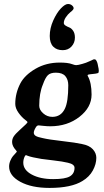

<svg xmlns="http://www.w3.org/2000/svg" viewBox="-20 -757 512 946"><path d="M327.1 -697.3Q313.5 -686 304 -671.4Q294.4 -656.7 294.4 -643.6Q294.4 -636.2 303 -630.9Q311.5 -625.5 321.8 -621.6Q332 -617.7 340.6 -605Q349.1 -592.3 349.1 -571.8Q349.1 -546.4 332.5 -528.1Q315.9 -509.8 289.1 -509.8Q259.3 -509.8 242.2 -527.3Q225.1 -544.9 225.1 -579.6Q225.1 -617.7 242.2 -655.8Q259.3 -693.8 280 -715.6Q300.8 -737.3 314.9 -737.3Q326.7 -737.3 334.7 -730.5Q342.8 -723.6 342.8 -716.3Q342.8 -709 327.1 -697.3ZM55.2 -245.1Q55.2 -298.3 80.6 -346.7Q102.1 -387.2 154.8 -418Q207.5 -448.7 274.4 -448.7Q314.9 -448.7 335.4 -440.9Q348.6 -436 355 -436Q364.7 -436 386.2 -442.4Q403.3 -446.8 421.1 -455.3Q439 -463.9 440.9 -464.4Q449.7 -465.8 452.6 -461.4Q460 -452.1 462.9 -432.6Q470.7 -400.9 462.9 -397Q454.6 -394 438 -392.6Q421.4 -391.1 416 -389.6Q412.6 -389.2 411.9 -386.5Q411.1 -383.8 412.6 -382.3Q431.2 -349.6 431.2 -291Q431.2 -228 371.6 -181.4Q312 -134.8 227.5 -134.8Q212.4 -134.8 192.1 -137Q171.9 -139.2 170.4 -139.2Q162.1 -139.2 156.7 -129.9Q146.5 -113.3 146.5 -103Q146.5 -93.3 156 -87.4Q165.5 -81.5 189.9 -76.7Q220.7 -69.3 287.4 -61.8Q354 -54.2 383.8 -47.4Q420.4 -40.5 437.5 -21.5Q454.6 -2.4 454.6 20.5Q454.6 51.3 437.5 82.8Q420.4 114.3 386.2 134.8Q331.1 168.9 224.1 168.9Q135.7 168.9 80.3 138.9Q24.9 108.9 24.9 63.5Q24.9 48.8 31.2 34.2Q37.6 19.5 43.5 12.7Q49.3 5.9 60.1 -5.9Q63 -8.8 63 -10.7L59.1 -16.1Q39.6 -37.1 39.6 -57.1Q39.6 -72.8 47.9 -85.2Q56.2 -97.7 77.9 -117.2Q99.6 -136.7 106.4 -143.6Q115.7 -152.8 115.7 -155.3Q115.7 -157.7 105.5 -165.5Q86.9 -179.2 71 -201.7Q55.2 -224.1 55.2 -245.1ZM237.8 -181.2Q279.8 -181.2 299.3 -220.7Q316.4 -254.9 316.4 -336.9Q316.4 -364.7 302 -381.8Q287.6 -398.9 255.4 -398.9Q228.5 -398.9 215.8 -386.5Q203.1 -374 191.4 -340.8Q173.3 -298.3 173.3 -235.8Q173.3 -215.8 192.9 -198.5Q212.4 -181.2 237.8 -181.2ZM94.7 44.4Q94.7 80.6 136.5 103Q178.2 125.5 242.2 125.5Q300.8 125.5 324 112.1Q347.2 98.6 347.2 69.8Q347.2 52.2 314.9 44.9Q289.6 38.6 242.2 33.2Q194.8 27.8 183.6 25.9Q136.2 18.1 116.7 10.7Q108.4 7.3 107.9 7.3Q105.5 7.3 102.1 13.2Q94.7 27.8 94.7 44.4Z"/></svg>

Font: Cooper* SemiBold
Style: Italic
Weight: 600
Italic angle: -7°
Designer: Owen Earl
Foundry: indestructible type*
Version: Version 0.001